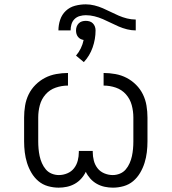

<svg xmlns="http://www.w3.org/2000/svg" viewBox="-20 -856 790 884"><path d="M250 8Q225 8 200.5 1Q176 -6 157 -22Q138 -38 125 -60Q112 -82 104.5 -106Q97 -130 94 -155Q91 -180 91 -205V-315Q91 -342 95.5 -369.5Q100 -397 112 -421.5Q124 -446 143.5 -465.5Q163 -485 187 -497.5Q211 -510 238.5 -515Q266 -520 293 -520V-462Q264 -462 236.5 -452.5Q209 -443 190 -421.5Q171 -400 163.5 -372Q156 -344 156 -315V-205Q156 -188 157.5 -171Q159 -154 162.5 -137.5Q166 -121 173 -105Q180 -89 191 -76Q202 -63 218 -56.5Q234 -50 251 -50Q271 -50 290 -58Q309 -66 321 -81.5Q333 -97 338 -116.5Q343 -136 343 -156V-161H407V-156Q407 -136 412 -116.5Q417 -97 429 -81.5Q441 -66 460 -58Q479 -50 499 -50Q516 -50 532 -56.5Q548 -63 559 -76Q570 -89 577 -105Q584 -121 587.5 -137.5Q591 -154 592.5 -171Q594 -188 594 -205V-315Q594 -344 586.5 -372Q579 -400 560 -421.5Q541 -443 513.5 -452.5Q486 -462 457 -462V-520Q484 -520 511.5 -515Q539 -510 563 -497.5Q587 -485 606.5 -465.5Q626 -446 638 -421.5Q650 -397 654.5 -369.5Q659 -342 659 -315V-205Q659 -180 656 -155Q653 -130 645.5 -106Q638 -82 625 -60Q612 -38 593 -22Q574 -6 549.5 1Q525 8 500 8Q481 8 462 4Q443 0 426 -9.5Q409 -19 396 -33.5Q383 -48 375 -65Q367 -48 354 -33.5Q341 -19 324 -9.5Q307 0 288 4Q269 8 250 8ZM305 -716H249Q249 -741 257 -765Q265 -789 283 -806Q301 -823 325.5 -829.5Q350 -836 375 -836Q395 -836 415 -831Q435 -826 453.5 -818Q472 -810 490 -801Q508 -792 526.5 -784Q545 -776 565 -771Q585 -766 605 -766V-716Q585 -716 565 -721Q545 -726 526.5 -734Q508 -742 490 -751Q472 -760 453.5 -768Q435 -776 415 -781Q395 -786 375 -786Q361 -786 347 -782Q333 -778 323 -768Q313 -758 309 -744Q305 -730 305 -716ZM366 -570 330 -600Q343 -615 352 -633.5Q361 -652 365 -672Q358 -673 351 -676.5Q344 -680 339 -686.5Q334 -693 332 -700.5Q330 -708 330 -716Q330 -725 333 -733.5Q336 -742 342.5 -748.5Q349 -755 357.5 -757.5Q366 -760 375 -760Q384 -760 392.5 -757.5Q401 -755 407.5 -748.5Q414 -742 417 -733.5Q420 -725 420 -716Q420 -676 406.5 -637.5Q393 -599 366 -570Z"/></svg>

Font: Iosevka Aile Custom Light
Style: Regular
Weight: 300
Designer: Belleve Invis
Foundry: Belleve Invis
Version: Version 17.0.2; ttfautohint (v1.8.3)